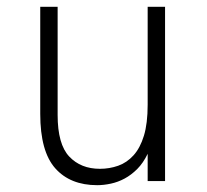

<svg xmlns="http://www.w3.org/2000/svg" viewBox="-20 -531 607 563"><path d="M413 0V-80Q400 -53 382.5 -35.5Q365 -18 345.5 -7.5Q326 3 305 7.5Q284 12 265 12Q186 12 142 -37.5Q98 -87 98 -197V-511H149V-194Q149 -108 183 -72Q217 -36 273 -36Q301 -36 326.5 -45Q352 -54 371.5 -75.5Q391 -97 402 -133Q413 -169 413 -224V-511H464V0Z"/></svg>

Font: Transpass ExtraLight
Style: Regular
Weight: 200
Designer: Delve Withrington
Foundry: Delve Fonts
Version: Version 1.001;December 18, 2019;FontCreator 12.0.0.2547 64-b